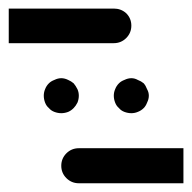

<svg xmlns="http://www.w3.org/2000/svg" viewBox="-20 -419 440 439"><path d="M240.2 -399.4Q256.8 -399.4 268.6 -388.7Q280.3 -377 280.3 -360.4Q280.3 -343.8 268.6 -332Q256.8 -320.3 240.2 -320.3Q160.2 -320.3 0 -320.3Q0 -346.7 0 -399.4Q59.6 -399.4 120.1 -399.4Q179.7 -399.4 240.2 -399.4ZM160.2 0Q143.6 0 131.8 -11.7Q120.1 -23.4 120.1 -40Q120.1 -56.6 131.8 -68.4Q143.6 -80.1 160.2 -80.1Q240.2 -80.1 399.4 -80.1Q399.4 -53.7 399.4 0Q399.4 0 399.4 0Q399.4 0 399.4 0Q339.8 0 280.3 0Q219.7 0 160.2 0ZM148.4 -171.9Q142.6 -166 135.7 -163.1Q127.9 -160.2 120.1 -160.2Q112.3 -160.2 104.5 -163.1Q96.7 -166 91.8 -171.9Q85.9 -176.8 83 -184.6Q80.1 -192.4 80.1 -200.2Q80.1 -208 83 -214.8Q85.9 -222.7 91.8 -228.5Q96.7 -233.4 104.5 -236.3Q112.3 -240.2 120.1 -240.2Q127.9 -240.2 135.7 -236.3Q142.6 -233.4 148.4 -228.5Q153.3 -222.7 157.2 -214.8Q160.2 -208 160.2 -200.2Q160.2 -192.4 157.2 -184.6Q153.3 -176.8 148.4 -171.9ZM308.6 -171.9Q302.7 -166 294.9 -163.1Q288.1 -160.2 280.3 -160.2Q272.5 -160.2 264.6 -163.1Q256.8 -166 252 -171.9Q246.1 -176.8 243.2 -184.6Q240.2 -192.4 240.2 -200.2Q240.2 -208 243.2 -214.8Q246.1 -222.7 252 -228.5Q256.8 -233.4 264.6 -236.3Q272.5 -240.2 280.3 -240.2Q288.1 -240.2 294.9 -236.3Q302.7 -233.4 308.6 -228.5Q313.5 -222.7 316.4 -214.8Q320.3 -208 320.3 -200.2Q320.3 -192.4 316.4 -184.6Q313.5 -176.8 308.6 -171.9Z"/></svg>

Font: Stray Robotalk
Style: Regular
Weight: 400
Designer: Faina Iasen
Version: Version 1.0